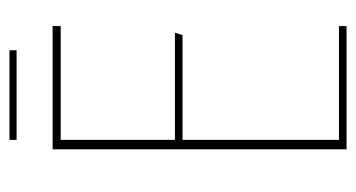

<svg xmlns="http://www.w3.org/2000/svg" viewBox="-193 -558 751 405"><g transform="rotate(-90 182.5 -355.5)"><path d="M70 -620H330V-603H90V-362H316L311 -346H90V-16H330V0H70ZM90 -696V-711H279V-696Z"/></g></svg>

Font: Smooch Sans Thin
Style: Regular
Weight: 100
Designer: Robert E. Leuschke
Foundry: Robert E. Leuschke
Version: Version 1.010